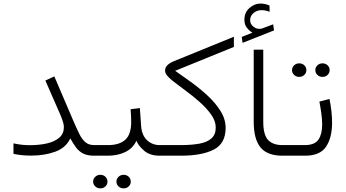

<svg xmlns="http://www.w3.org/2000/svg" viewBox="-20 -875 1942 1079"><path d="M338.9 -159.7Q338.9 -176.8 331.5 -198Q324.2 -219.2 314.9 -239.7L234.9 -422.4L285.2 -445.8L390.6 -199.7Q410.2 -154.3 425.5 -123Q440.9 -91.8 460 -75.7Q479 -59.6 509.3 -59.6H534.2V0H509.3Q470.2 0 446.3 -12.7Q422.4 -25.4 406.5 -47.4Q390.6 -69.3 375 -97.2Q350.6 -44.4 290.5 -22.5Q230.5 -0.5 154.3 -0.5Q124.5 -0.5 100.8 -3.2Q77.1 -5.9 55.7 -10.3V-69.3Q80.6 -64 102.8 -61.5Q125 -59.1 147 -59.1Q201.7 -59.1 245.1 -69.3Q288.6 -79.6 313.7 -101.8Q338.9 -124 338.9 -159.7Z M513.7 -59.6H586.9Q650.9 -59.6 683.8 -89.4Q716.8 -119.1 717.3 -187.5Q717.3 -208.5 716.3 -226.8Q715.3 -245.1 713.9 -261.2L766.1 -267.6L772.9 -168.5Q776.4 -115.7 805.9 -87.6Q835.4 -59.6 877.4 -59.6H897V0H877Q822.8 0 790.3 -27.8Q757.8 -55.7 746.6 -84Q726.6 -41 683.8 -20.5Q641.1 0 586.4 0H513.7ZM634.3 145.5Q634.3 129.9 646 118.7Q657.7 107.4 674.8 107.4Q691.9 107.4 703.4 118.4Q714.8 129.4 714.8 145.5Q714.8 161.6 703.4 172.6Q691.9 183.6 674.8 183.6Q657.7 183.6 646 172.4Q634.3 161.1 634.3 145.5ZM503.4 145.5Q503.4 129.9 515.1 118.7Q526.9 107.4 543.9 107.4Q561 107.4 572.5 118.4Q584 129.4 584 145.5Q584 161.6 572.5 172.6Q561 183.6 543.9 183.6Q526.9 183.6 515.1 172.4Q503.4 161.1 503.4 145.5Z M964.4 -477.1Q1002.9 -450.2 1051.5 -415.3Q1100.1 -380.4 1145 -339.1Q1189.9 -297.9 1219 -251.7Q1248 -205.6 1248 -156.2Q1248 -68.4 1181.2 -34.2Q1114.3 0 996.6 0H877.4V-59.6H996.1Q1054.7 -59.6 1098.9 -67.4Q1143.1 -75.2 1167.7 -96.7Q1192.4 -118.2 1192.4 -158.2Q1192.4 -194.8 1166.7 -231Q1141.1 -267.1 1102.1 -301.8Q1063 -336.4 1020.8 -367.4Q978.5 -398.4 945.3 -424.8Q931.6 -436 919.7 -449.7Q907.7 -463.4 907.7 -478Q907.7 -496.1 920.9 -508.8Q934.1 -521.5 956.5 -530.8L1294.4 -668.5V-611.3Z M1398.4 -691.4Q1380.4 -702.6 1366.9 -719.7Q1353.5 -736.8 1353.5 -764.6Q1353.5 -804.7 1381.6 -829.8Q1409.7 -855 1444.3 -855Q1470.2 -855 1494.6 -843.8L1495.1 -808.6Q1482.9 -814 1471.4 -815.9Q1460 -817.9 1448.7 -817.9Q1424.8 -817.9 1405.3 -802.2Q1385.7 -786.6 1385.7 -761.2Q1385.7 -740.2 1404.1 -725.1Q1422.4 -710 1445.8 -713.4Q1448.2 -713.4 1450.7 -714.4Q1453.1 -715.3 1455.1 -715.8L1515.1 -738.3L1520 -704.1L1343.3 -634.3L1338.4 -667.5ZM1405.8 -595.7H1459.5V-190.9Q1459.5 -116.7 1486.8 -88.1Q1514.2 -59.6 1566.9 -59.6H1587.9V0H1566.9Q1481.9 0 1443.8 -46.9Q1405.8 -93.8 1405.8 -190.9Z M1752 -481Q1752 -496.6 1763.7 -507.8Q1775.4 -519 1792.5 -519Q1809.6 -519 1821 -508.1Q1832.5 -497.1 1832.5 -481Q1832.5 -464.8 1821 -453.9Q1809.6 -442.9 1792.5 -442.9Q1775.4 -442.9 1763.7 -454.1Q1752 -465.3 1752 -481ZM1621.1 -481Q1621.1 -496.6 1632.8 -507.8Q1644.5 -519 1661.6 -519Q1678.7 -519 1690.2 -508.1Q1701.7 -497.1 1701.7 -481Q1701.7 -464.8 1690.2 -453.9Q1678.7 -442.9 1661.6 -442.9Q1644.5 -442.9 1632.8 -454.1Q1621.1 -465.3 1621.1 -481ZM1568.4 -59.6H1692.9Q1749 -59.6 1769.8 -90.8Q1790.5 -122.1 1790.5 -174.3Q1790.5 -202.6 1785.9 -237.1Q1781.2 -271.5 1774.9 -304.2L1831.5 -318.8Q1846.2 -248.5 1846.2 -185.1Q1846.2 -101.1 1812.3 -50.5Q1778.3 0 1693.8 0H1568.4Z"/></svg>

Font: Vazirmatn RD FD ExtraLight
Style: Regular
Weight: 200
Designer: Saber Rastikerdar
Foundry: Saber Rastikerdar
Version: Version 33.003